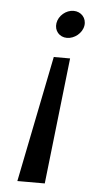

<svg xmlns="http://www.w3.org/2000/svg" viewBox="-47 -631 315 656"><g transform="rotate(5 110.5 -303.0)"><path d="M124 -554C120 -528 138 -507 164 -507C190 -507 216 -528 220 -554C224 -580 205 -601 179 -601C153 -601 128 -580 124 -554ZM38 -5H132L181 -438H125Z"/></g></svg>

Font: Charger Sport
Style: LitNrwObl
Weight: 300
Designer: Jasper
Foundry: Cannot Into Space Fonts
Version: Version 1.1